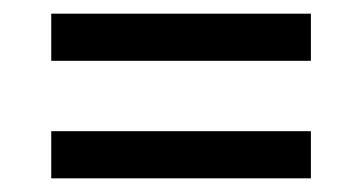

<svg xmlns="http://www.w3.org/2000/svg" viewBox="-20 -528 531 281"><path d="M435 -508V-439H55V-508ZM435 -336V-267H55V-336Z"/></svg>

Font: Cafe24 Danjunghae
Style: Regular
Weight: 400
Designer: Cafe24 thkim, hmlim, mnelim, nhlee, sslee, sskim, smlim, yjkim, sdjeong, hskwak & 4IRTF
Foundry: Cafe24
Version: Version 1.000